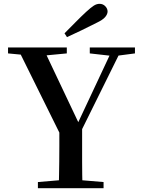

<svg xmlns="http://www.w3.org/2000/svg" viewBox="-20 -983 735 1003"><path d="M317 -809Q346 -838 374.5 -867Q403 -896 430 -921Q455 -944 470 -953.5Q485 -963 500 -963Q518 -963 530 -950.5Q542 -938 542 -923Q542 -909 529.5 -894Q517 -879 483 -863Q446 -844 407.5 -825.5Q369 -807 330 -789ZM178 0V-32L332 -45H365L521 -32V0ZM287 0Q288 -39 288.5 -71Q289 -103 289.5 -138.5Q290 -174 290 -220Q290 -266 290 -332H409Q409 -267 409 -221Q409 -175 409 -139.5Q409 -104 409.5 -71.5Q410 -39 411 0ZM308 -254 70 -735H204L403 -315H375L382 -330L572 -735H620L382 -254ZM22 -704V-735H329V-704L193 -691H159ZM449 -704V-735H685V-704L586 -691H564Z"/></svg>

Font: Noto Serif SC ExtraLight SemiBold
Style: Regular
Weight: 600
Version: Version 2.002-H1;hotconv 1.1.0;makeotfexe 2.6.0